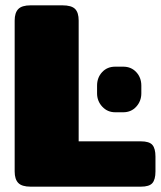

<svg xmlns="http://www.w3.org/2000/svg" viewBox="-20 -700 603 720"><path d="M35 -57V-623Q35 -652 48.5 -666Q62 -680 95 -680H214Q248 -680 261.5 -666.5Q275 -653 275 -623V-170H508Q540 -170 551.5 -156.5Q563 -143 563 -113V-57Q563 -27 551.5 -13.5Q540 0 508 0H95Q62 0 48.5 -14Q35 -28 35 -57ZM344 -350V-379Q344 -409 363 -429.5Q382 -450 412 -450H442Q472 -450 491 -429.5Q510 -409 510 -379V-350Q510 -321 491 -300Q472 -279 442 -279H412Q383 -279 363.5 -300Q344 -321 344 -350Z"/></svg>

Font: Mitr
Style: Bold
Weight: 700
Designer: Thanarat Vachiruckul
Foundry: Cadson Demak
Version: Version 1.002